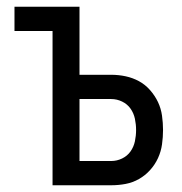

<svg xmlns="http://www.w3.org/2000/svg" viewBox="-20 -550 540 570"><path d="M136 0H310Q332 0 353 -4Q374 -8 392.5 -18.5Q411 -29 425.5 -45Q440 -61 449 -80.5Q458 -100 461 -121.5Q464 -143 464 -164Q464 -185 461 -206.5Q458 -228 449 -247Q440 -266 425.5 -282.5Q411 -299 392.5 -309Q374 -319 353 -323.5Q332 -328 310 -328H216V-530H23V-458H136ZM216 -72V-256H310Q327 -256 342.5 -248.5Q358 -241 367.5 -227.5Q377 -214 380.5 -197.5Q384 -181 384 -164Q384 -147 380.5 -130.5Q377 -114 367.5 -100.5Q358 -87 342.5 -79.5Q327 -72 310 -72Z"/></svg>

Font: Iosevka SS09
Style: Regular
Weight: 400
Monospace: yes
Designer: Belleve Invis
Foundry: Belleve Invis
Version: Version 5.2.1; ttfautohint (v1.8.3)